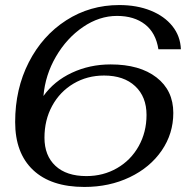

<svg xmlns="http://www.w3.org/2000/svg" viewBox="-20 -730 736 760"><path d="M666 -283Q666 -201 620 -134Q574 -67 493.5 -28.5Q413 10 314 10Q182 10 111 -57Q40 -124 40 -247Q40 -378 94 -483.5Q148 -589 242 -649.5Q336 -710 452 -710Q522 -710 576.5 -688Q631 -666 662.5 -626.5Q694 -587 696 -535H607Q597 -600 554 -633.5Q511 -667 443 -667Q373 -667 308.5 -623Q244 -579 201.5 -506Q159 -433 152 -350Q194 -409 264.5 -442Q335 -475 418 -475Q533 -475 599.5 -423.5Q666 -372 666 -283ZM560 -275Q560 -347 515 -389Q470 -431 392 -431Q325 -431 271 -399Q217 -367 186.5 -311Q156 -255 156 -185Q156 -114 199.5 -73.5Q243 -33 322 -33Q389 -33 443.5 -64.5Q498 -96 529 -151.5Q560 -207 560 -275Z"/></svg>

Font: Fahkwang
Style: Italic
Weight: 400
Italic angle: -10°
Version: Version 1.000; ttfautohint (v1.6)